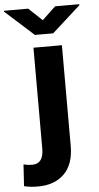

<svg xmlns="http://www.w3.org/2000/svg" viewBox="-131 -777 530 1027"><g transform="rotate(-5 133.5 -263.0)"><path d="M70.8 -528.3H223.6V13.2Q223.6 110.4 172.1 161.9Q120.6 213.4 30.8 213.4Q10.7 213.4 -6.6 211.7Q-23.9 210 -43.9 205.1L-36.6 88.9Q-25.4 91.8 -14.4 93.3Q-3.4 94.7 11.2 94.7Q70.8 94.7 70.8 13.2ZM61 -738.8 133.3 -670.4 205.6 -738.8H335.4V-733.4L182.6 -595.7H84.5L-69.3 -734.4V-738.8Z"/></g></svg>

Font: Vazirmatn RD FD ExtraBold
Style: Regular
Weight: 800
Designer: Saber Rastikerdar
Foundry: Saber Rastikerdar
Version: Version 33.003